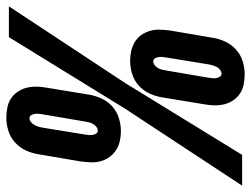

<svg xmlns="http://www.w3.org/2000/svg" viewBox="-141 -670 791 605"><g transform="rotate(-90 254.5 -367.5)"><path d="M144 -382Q128 -382 112.5 -385.5Q97 -389 84.5 -397Q72 -405 63 -417Q54 -429 49.5 -444Q45 -459 45.5 -475Q46 -491 48 -507L71 -642Q74 -662 83 -681.5Q92 -701 108 -715.5Q124 -730 144.5 -736.5Q165 -743 185 -743Q185 -743 185 -743Q185 -743 185 -743Q202 -743 217.5 -740Q233 -737 245.5 -729Q258 -721 267 -708.5Q276 -696 280 -681Q284 -666 284 -650Q284 -634 281 -618L259 -484Q256 -464 247 -444Q238 -424 222 -409.5Q206 -395 185 -388.5Q164 -382 144 -382ZM-28 0 214 -368 440 -735H537L295 -368L69 0ZM145 -455Q152 -455 157.5 -459.5Q163 -464 166.5 -470Q170 -476 171.5 -482.5Q173 -489 174 -495L197 -630Q198 -636 198.5 -642Q199 -648 198 -654Q197 -660 194 -665Q191 -670 184 -670Q178 -670 172.5 -665.5Q167 -661 163.5 -655Q160 -649 158 -642.5Q156 -636 155 -630L133 -495Q132 -489 131.5 -483Q131 -477 132 -471Q133 -465 136 -460Q139 -455 145 -455ZM324 8Q308 8 292 5Q276 2 263.5 -6Q251 -14 242 -26.5Q233 -39 229 -54Q225 -69 225 -85Q225 -101 228 -117L250 -251Q253 -271 262 -291Q271 -311 287 -325.5Q303 -340 324 -346.5Q345 -353 365 -353Q381 -353 396.5 -349.5Q412 -346 425 -338Q438 -330 446.5 -318Q455 -306 459.5 -291Q464 -276 463.5 -260Q463 -244 461 -228L438 -93Q435 -73 426 -53.5Q417 -34 401 -19.5Q385 -5 364.5 1.5Q344 8 324 8Q324 8 324 8Q324 8 324 8ZM325 -65Q331 -65 337 -69.5Q343 -74 346 -80Q349 -86 351 -92.5Q353 -99 354 -105L376 -240Q377 -246 377.5 -252Q378 -258 377 -264Q376 -270 373 -275Q370 -280 364 -280Q357 -280 351.5 -275.5Q346 -271 342.5 -265Q339 -259 337.5 -252.5Q336 -246 335 -240L312 -105Q311 -99 310.5 -93Q310 -87 311 -81Q312 -75 315.5 -70Q319 -65 325 -65Z"/></g></svg>

Font: Iosevka SS04 Extrabold
Style: Italic
Weight: 800
Italic angle: -9°
Monospace: yes
Designer: Belleve Invis
Foundry: Belleve Invis
Version: Version 19.0.0; ttfautohint (v1.8.4)